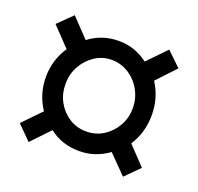

<svg xmlns="http://www.w3.org/2000/svg" viewBox="-88 -671 656 636"><g transform="rotate(20 240.0 -353.0)"><path d="M53 -353Q53 -412 86 -462L23 -528L73 -577L135 -512Q181 -547 240 -547Q297 -547 343 -512L406 -577L456 -529L394 -463Q426 -414 426 -353Q426 -291 394 -242L455 -178L406 -129L343 -193Q296 -159 240 -159Q179 -159 134 -194L73 -130L24 -179L86 -243Q53 -292 53 -353ZM122 -353Q122 -318 137.5 -290Q153 -262 179.5 -245Q206 -228 240 -228Q273 -228 300 -245Q327 -262 343 -290.5Q359 -319 359 -353Q359 -387 343 -416Q327 -445 299.5 -462.5Q272 -480 240 -480Q207 -480 180.5 -462.5Q154 -445 138 -416.5Q122 -388 122 -353Z"/></g></svg>

Font: Avrile Sans Condensed Medium
Style: Regular
Weight: 500
Width: 3
Designer: Monotype Design Team
Foundry: Monotype Imaging Inc.
Version: Version 2.001;September 10, 2019;FontCreator 11.5.0.2425 64-